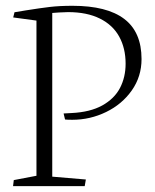

<svg xmlns="http://www.w3.org/2000/svg" viewBox="-20 -633 528 653"><path d="M272 -22.5 157.7 -32.2V-588.9Q163.1 -589.4 180.9 -590.6Q198.7 -591.8 211.4 -591.8Q275.9 -591.8 319.8 -569.8Q363.8 -547.9 385.5 -508.3Q407.2 -468.8 407.2 -416.5Q407.2 -370.6 388.2 -334Q369.1 -297.4 327.9 -274.4Q286.6 -251.5 222.7 -248.5L196.3 -247.1L201.2 -226.6Q208 -225.6 225.6 -225.6Q286.6 -225.6 340.8 -252Q395 -278.3 428.2 -325.4Q461.4 -372.6 461.4 -432.1Q461.4 -523.9 402.6 -568.6Q343.8 -613.3 226.6 -613.3Q182.6 -613.3 149.7 -609.4Q116.7 -605.5 67.9 -597.7L29.3 -591.3L24.9 -573.7L104 -563V-35.2L26.9 -20.5L24.4 0H268.1Z"/></svg>

Font: Neuton ExtraLight
Style: Regular
Weight: 275
Designer: Brian M Zick
Foundry: Brian M Zick
Version: Version 1.560